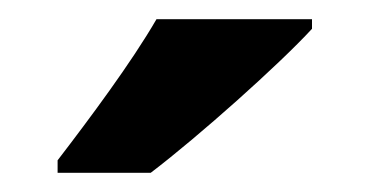

<svg xmlns="http://www.w3.org/2000/svg" viewBox="-20 -786 385 200"><path d="M305 -756V-766H143C117 -721 73 -662 40 -619V-606H137C187 -644 271 -719 305 -756Z"/></svg>

Font: Noto Sans Georgian SemiCondensed Bold
Style: Regular
Weight: 700
Width: 4
Designer: Monotype Design Team, Akaki Razmadze
Foundry: Google LLC
Version: Version 2.005